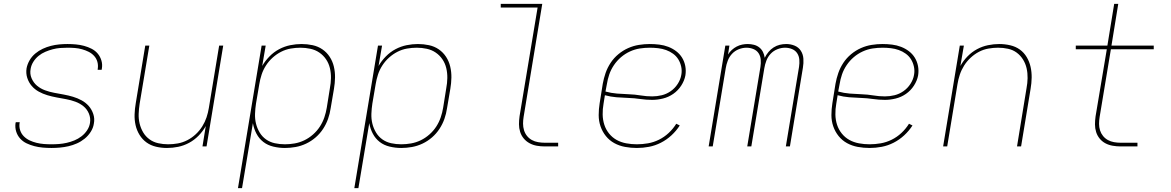

<svg xmlns="http://www.w3.org/2000/svg" viewBox="-20 -755 6040 990"><path d="M245 8Q223 8 200.5 6Q178 4 157 -1.5Q136 -7 117 -16Q98 -25 84 -40.5Q70 -56 63.5 -76.5Q57 -97 60 -120Q61 -121 61 -122.5Q61 -124 61 -125H82Q82 -124 81.5 -123Q81 -122 81 -121Q78 -101 84 -83Q90 -65 103 -52Q116 -39 133 -31Q150 -23 168.5 -18.5Q187 -14 206 -12.5Q225 -11 245 -11Q265 -11 284.5 -12.5Q304 -14 324 -18.5Q344 -23 363.5 -31Q383 -39 400 -52Q417 -65 429 -83Q441 -101 444 -121Q448 -146 438.5 -169Q429 -192 410.5 -207Q392 -222 369 -230.5Q346 -239 321.5 -243.5Q297 -248 272.5 -252.5Q248 -257 224.5 -264Q201 -271 180 -282.5Q159 -294 143.5 -312Q128 -330 120.5 -353.5Q113 -377 117 -403Q121 -424 132.5 -444Q144 -464 162 -479Q180 -494 200.5 -503.5Q221 -513 242.5 -518.5Q264 -524 285.5 -526Q307 -528 328 -528Q350 -528 371.5 -526Q393 -524 413.5 -518.5Q434 -513 452.5 -503.5Q471 -494 484 -478.5Q497 -463 503 -442.5Q509 -422 505 -400Q505 -399 504.5 -397.5Q504 -396 504 -395H483Q484 -396 484 -397Q484 -398 484 -400Q487 -419 482 -436.5Q477 -454 465 -467Q453 -480 437 -488Q421 -496 403 -501Q385 -506 366.5 -507.5Q348 -509 328 -509Q309 -509 290 -507.5Q271 -506 252 -501Q233 -496 214 -488Q195 -480 179 -467Q163 -454 152 -436.5Q141 -419 138 -400Q133 -374 143 -351Q153 -328 171 -313Q189 -298 212 -289.5Q235 -281 259.5 -276.5Q284 -272 308.5 -267.5Q333 -263 356.5 -256Q380 -249 401 -237.5Q422 -226 437.5 -208.5Q453 -191 461 -167Q469 -143 464 -118Q461 -96 448 -75.5Q435 -55 416.5 -40Q398 -25 376.5 -15.5Q355 -6 333 -1Q311 4 289 6Q267 8 245 8Z M841 8Q812 8 784.5 1.5Q757 -5 735.5 -20.5Q714 -36 699.5 -59.5Q685 -83 679 -110Q673 -137 674 -165.5Q675 -194 680 -223L729 -520H750L700 -220Q696 -194 695 -168Q694 -142 700 -117.5Q706 -93 718.5 -72Q731 -51 751 -36.5Q771 -22 796 -16.5Q821 -11 847 -11Q872 -11 897 -15.5Q922 -20 945.5 -32Q969 -44 989 -62.5Q1009 -81 1023 -103.5Q1037 -126 1045 -150Q1053 -174 1057 -199L1110 -520H1131L1045 0H1024L1041 -105Q1026 -78 1004 -55.5Q982 -33 955 -18.5Q928 -4 899 2Q870 8 841 8Z M1207 215 1329 -520H1350L1332 -415Q1347 -441 1369.5 -464Q1392 -487 1419.5 -501.5Q1447 -516 1476.5 -522Q1506 -528 1535 -528Q1564 -528 1592 -522Q1620 -516 1642.5 -500.5Q1665 -485 1680 -462Q1695 -439 1701.5 -411.5Q1708 -384 1707.5 -355Q1707 -326 1702 -297L1685 -197Q1681 -169 1671.5 -142Q1662 -115 1646 -90.5Q1630 -66 1607.5 -46.5Q1585 -27 1558.5 -14.5Q1532 -2 1504 3Q1476 8 1449 8Q1419 8 1389.5 1Q1360 -6 1338 -23Q1316 -40 1302.5 -65.5Q1289 -91 1284 -120L1228 215ZM1449 -11Q1474 -11 1499.5 -15.5Q1525 -20 1549 -31.5Q1573 -43 1594 -61.5Q1615 -80 1629.5 -102.5Q1644 -125 1652.5 -150Q1661 -175 1665 -200L1681 -300Q1686 -326 1686.5 -352.5Q1687 -379 1681 -404Q1675 -429 1661 -449.5Q1647 -470 1626.5 -484Q1606 -498 1580.5 -503.5Q1555 -509 1529 -509Q1504 -509 1478.5 -504.5Q1453 -500 1429.5 -488Q1406 -476 1386 -458Q1366 -440 1351.5 -417.5Q1337 -395 1329 -370.5Q1321 -346 1317 -321L1300 -221Q1296 -195 1295 -168.5Q1294 -142 1300 -117.5Q1306 -93 1319 -71.5Q1332 -50 1352 -36Q1372 -22 1397 -16.5Q1422 -11 1449 -11Z M1807 215 1929 -520H1950L1932 -415Q1947 -441 1969.5 -464Q1992 -487 2019.5 -501.5Q2047 -516 2076.5 -522Q2106 -528 2135 -528Q2164 -528 2192 -522Q2220 -516 2242.5 -500.5Q2265 -485 2280 -462Q2295 -439 2301.5 -411.5Q2308 -384 2307.5 -355Q2307 -326 2302 -297L2285 -197Q2281 -169 2271.5 -142Q2262 -115 2246 -90.5Q2230 -66 2207.5 -46.5Q2185 -27 2158.5 -14.5Q2132 -2 2104 3Q2076 8 2049 8Q2019 8 1989.5 1Q1960 -6 1938 -23Q1916 -40 1902.5 -65.5Q1889 -91 1884 -120L1828 215ZM2049 -11Q2074 -11 2099.5 -15.5Q2125 -20 2149 -31.5Q2173 -43 2194 -61.5Q2215 -80 2229.5 -102.5Q2244 -125 2252.5 -150Q2261 -175 2265 -200L2281 -300Q2286 -326 2286.5 -352.5Q2287 -379 2281 -404Q2275 -429 2261 -449.5Q2247 -470 2226.5 -484Q2206 -498 2180.5 -503.5Q2155 -509 2129 -509Q2104 -509 2078.5 -504.5Q2053 -500 2029.5 -488Q2006 -476 1986 -458Q1966 -440 1951.5 -417.5Q1937 -395 1929 -370.5Q1921 -346 1917 -321L1900 -221Q1896 -195 1895 -168.5Q1894 -142 1900 -117.5Q1906 -93 1919 -71.5Q1932 -50 1952 -36Q1972 -22 1997 -16.5Q2022 -11 2049 -11Z M2789 0Q2768 0 2748 -3.5Q2728 -7 2710.5 -16.5Q2693 -26 2680.5 -41Q2668 -56 2662 -75Q2656 -94 2656 -114.5Q2656 -135 2659 -156L2752 -716H2562V-735H2776L2680 -153Q2677 -135 2677 -117.5Q2677 -100 2682 -83.5Q2687 -67 2697.5 -54Q2708 -41 2722.5 -33Q2737 -25 2754.5 -22Q2772 -19 2789 -19H2858V0Z M3264 8Q3233 8 3203 2.5Q3173 -3 3147.5 -17Q3122 -31 3104 -53.5Q3086 -76 3076.5 -103.5Q3067 -131 3067 -161.5Q3067 -192 3072 -223L3088 -323Q3093 -351 3102.5 -378.5Q3112 -406 3128.5 -431Q3145 -456 3168.5 -475.5Q3192 -495 3219 -507Q3246 -519 3274.5 -523.5Q3303 -528 3330 -528Q3355 -528 3379.5 -525Q3404 -522 3426 -513.5Q3448 -505 3466.5 -491Q3485 -477 3497 -457.5Q3509 -438 3513.5 -414.5Q3518 -391 3514 -366Q3509 -339 3492.5 -313.5Q3476 -288 3451.5 -271Q3427 -254 3398.5 -247Q3370 -240 3343 -240Q3312 -240 3281.5 -244.5Q3251 -249 3220 -250Q3189 -251 3158.5 -253.5Q3128 -256 3099 -264L3092 -220Q3087 -192 3087.5 -164.5Q3088 -137 3096 -112Q3104 -87 3120.5 -66.5Q3137 -46 3159.5 -33.5Q3182 -21 3209 -16Q3236 -11 3264 -11Q3292 -11 3321 -16Q3350 -21 3377.5 -34.5Q3405 -48 3428 -69.5Q3451 -91 3467 -117L3485 -108Q3467 -80 3442 -57Q3417 -34 3387.5 -19Q3358 -4 3326.5 2Q3295 8 3264 8ZM3343 -258Q3368 -258 3392.5 -264Q3417 -270 3438.5 -285Q3460 -300 3474.5 -322.5Q3489 -345 3493 -369Q3497 -390 3492.5 -411Q3488 -432 3477.5 -449Q3467 -466 3450.5 -478Q3434 -490 3414.5 -497Q3395 -504 3373.5 -506.5Q3352 -509 3331 -509Q3305 -509 3279 -505Q3253 -501 3228 -489.5Q3203 -478 3182 -460Q3161 -442 3145.5 -419Q3130 -396 3121.5 -371Q3113 -346 3109 -320L3102 -283Q3131 -275 3161.5 -272.5Q3192 -270 3222.5 -269Q3253 -268 3283 -263Q3313 -258 3343 -258Z M3634 0 3720 -520H3741L3734 -474Q3742 -487 3753.5 -497.5Q3765 -508 3778.5 -515Q3792 -522 3806.5 -525Q3821 -528 3835 -528Q3852 -528 3867.5 -524Q3883 -520 3895 -510.5Q3907 -501 3914 -487Q3921 -473 3923 -457Q3931 -473 3942.5 -487Q3954 -501 3969 -510.5Q3984 -520 4000.5 -524Q4017 -528 4034 -528Q4057 -528 4077.5 -519.5Q4098 -511 4109.5 -493Q4121 -475 4122.5 -452Q4124 -429 4120 -406L4053 0H4032L4100 -410Q4103 -429 4101.5 -447.5Q4100 -466 4090.5 -480.5Q4081 -495 4064 -502Q4047 -509 4028 -509Q4008 -509 3988 -501Q3968 -493 3953.5 -477.5Q3939 -462 3931.5 -442Q3924 -422 3921 -403L3854 0H3833L3901 -410Q3904 -429 3902.5 -447.5Q3901 -466 3891.5 -480.5Q3882 -495 3865 -502Q3848 -509 3829 -509Q3809 -509 3789 -501Q3769 -493 3754.5 -477.5Q3740 -462 3732.5 -442Q3725 -422 3722 -403L3655 0Z M4464 8Q4433 8 4403 2.5Q4373 -3 4347.5 -17Q4322 -31 4304 -53.5Q4286 -76 4276.5 -103.5Q4267 -131 4267 -161.5Q4267 -192 4272 -223L4288 -323Q4293 -351 4302.5 -378.5Q4312 -406 4328.5 -431Q4345 -456 4368.5 -475.5Q4392 -495 4419 -507Q4446 -519 4474.5 -523.5Q4503 -528 4530 -528Q4555 -528 4579.5 -525Q4604 -522 4626 -513.5Q4648 -505 4666.5 -491Q4685 -477 4697 -457.5Q4709 -438 4713.5 -414.5Q4718 -391 4714 -366Q4709 -339 4692.5 -313.5Q4676 -288 4651.5 -271Q4627 -254 4598.5 -247Q4570 -240 4543 -240Q4512 -240 4481.5 -244.5Q4451 -249 4420 -250Q4389 -251 4358.5 -253.5Q4328 -256 4299 -264L4292 -220Q4287 -192 4287.5 -164.5Q4288 -137 4296 -112Q4304 -87 4320.5 -66.5Q4337 -46 4359.5 -33.5Q4382 -21 4409 -16Q4436 -11 4464 -11Q4492 -11 4521 -16Q4550 -21 4577.5 -34.5Q4605 -48 4628 -69.5Q4651 -91 4667 -117L4685 -108Q4667 -80 4642 -57Q4617 -34 4587.5 -19Q4558 -4 4526.5 2Q4495 8 4464 8ZM4543 -258Q4568 -258 4592.5 -264Q4617 -270 4638.5 -285Q4660 -300 4674.5 -322.5Q4689 -345 4693 -369Q4697 -390 4692.5 -411Q4688 -432 4677.5 -449Q4667 -466 4650.5 -478Q4634 -490 4614.5 -497Q4595 -504 4573.5 -506.5Q4552 -509 4531 -509Q4505 -509 4479 -505Q4453 -501 4428 -489.5Q4403 -478 4382 -460Q4361 -442 4345.5 -419Q4330 -396 4321.5 -371Q4313 -346 4309 -320L4302 -283Q4331 -275 4361.5 -272.5Q4392 -270 4422.5 -269Q4453 -268 4483 -263Q4513 -258 4543 -258Z M4843 0 4929 -520H4950L4932 -415Q4947 -442 4969 -464.5Q4991 -487 5018 -501.5Q5045 -516 5074.5 -522Q5104 -528 5132 -528Q5161 -528 5189 -521.5Q5217 -515 5238.5 -499.5Q5260 -484 5274 -460.5Q5288 -437 5294 -410Q5300 -383 5299.5 -354.5Q5299 -326 5294 -297L5245 0H5224L5273 -300Q5278 -326 5278.5 -352Q5279 -378 5273.5 -402.5Q5268 -427 5255 -448Q5242 -469 5222.5 -483.5Q5203 -498 5178 -503.5Q5153 -509 5126 -509Q5102 -509 5076.5 -504.5Q5051 -500 5028 -488Q5005 -476 4985 -457.5Q4965 -439 4951 -416.5Q4937 -394 4929 -370Q4921 -346 4917 -321L4864 0Z M5758 0Q5738 0 5717.5 -3.5Q5697 -7 5680 -16Q5663 -25 5650.5 -40Q5638 -55 5632 -74Q5626 -93 5626 -113.5Q5626 -134 5629 -155L5687 -501H5527V-520H5690L5725 -735H5746L5711 -520H5929V-501H5708L5650 -152Q5647 -134 5647 -116.5Q5647 -99 5652 -83Q5657 -67 5667.5 -54Q5678 -41 5692.5 -33Q5707 -25 5724 -22Q5741 -19 5758 -19H5845V0Z"/></svg>

Font: Iosevka SS04 Thin Extended
Style: Italic
Weight: 100
Width: 7
Italic angle: -9°
Monospace: yes
Designer: Belleve Invis
Foundry: Belleve Invis
Version: Version 19.0.0; ttfautohint (v1.8.4)